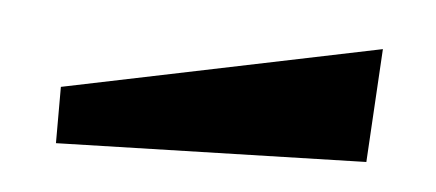

<svg xmlns="http://www.w3.org/2000/svg" viewBox="-27 -398 524 231"><g transform="rotate(5 235.0 -282.5)"><path d="M46 -209 420 -219 428 -356 46 -277Z"/></g></svg>

Font: Sinistre Bold
Style: Regular
Weight: 900
Designer: Jules Durand
Foundry: Collletttivo
Version: Version 69.420;Glyphs 3.2 (3217)